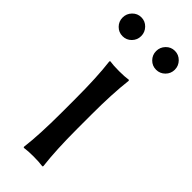

<svg xmlns="http://www.w3.org/2000/svg" viewBox="-213 -652 684 684"><g transform="rotate(45 129.5 -309.5)"><path d="M84 -180.2V-250Q84 -360.4 75.2 -430.2L77.1 -433.1Q95.2 -430.2 124 -430.2Q152.3 -430.2 170.9 -433.1L172.9 -430.2Q164.1 -356.9 164.1 -250V-180.2Q164.1 -73.2 172.9 0L170.9 2.9Q152.3 0 124 0Q95.7 0 77.1 2.9L75.2 0Q84 -69.8 84 -180.2ZM11.7 -540.8Q-2 -554.7 -2 -574.2Q-2 -593.8 11.7 -607.9Q25.4 -622.1 44.9 -622.1Q64.5 -622.1 78.1 -607.9Q91.8 -593.8 91.8 -574.2Q91.8 -554.7 78.1 -540.8Q64.5 -526.9 44.9 -526.9Q25.4 -526.9 11.7 -540.8ZM180.7 -540.8Q167 -554.7 167 -574.2Q167 -593.8 180.7 -607.9Q194.3 -622.1 213.9 -622.1Q233.4 -622.1 247.3 -607.9Q261.2 -593.8 261.2 -574.2Q261.2 -554.7 247.3 -540.8Q233.4 -526.9 213.9 -526.9Q194.3 -526.9 180.7 -540.8Z"/></g></svg>

Font: Linear Smooth
Style: Regular
Weight: 400
Designer: Philipp H. Poll, Flanker
Foundry: Philipp H. Poll, reworked by Flanker
Version: Version 1.061 | FøM Fix